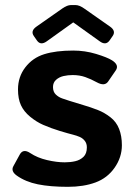

<svg xmlns="http://www.w3.org/2000/svg" viewBox="-20 -720 531 750"><path d="M112.3 -579.1Q98.1 -599.1 122.6 -616.2L223.6 -687Q242.7 -700.2 256.8 -700.2H275.4Q289.6 -700.2 308.6 -687L409.7 -616.2Q434.1 -599.1 419.9 -579.1L407.7 -561.5Q393.1 -541.5 369.6 -558.6L266.6 -632.3H265.6L162.6 -558.6Q138.7 -541.5 124.5 -561.5ZM45.4 -34.2Q21.5 -51.3 32.2 -70.8L57.1 -116.2Q70.3 -140.6 98.1 -122.1Q126 -103.5 163.8 -94.7Q201.7 -85.9 232.9 -85.9Q254.9 -85.9 273.9 -90.3Q293 -94.7 306.2 -107.4Q319.3 -120.1 319.3 -144.5Q319.3 -159.2 311.5 -169.4Q303.7 -179.7 291.5 -185.1Q279.3 -190.4 265.6 -193.8Q247.6 -198.2 213.6 -208.5Q179.7 -218.8 148.4 -232.4Q122.6 -243.7 97.9 -263.9Q73.2 -284.2 61.8 -309.1Q50.3 -334 50.3 -370.6Q50.3 -419.9 78.9 -457Q107.4 -494.1 152.8 -508.3Q198.2 -522.5 266.1 -522.5Q312 -522.5 355.5 -509.3Q398.9 -496.1 417.5 -484.4Q446.8 -465.8 432.1 -444.8L402.3 -401.4Q388.7 -381.8 358.4 -398.4Q335.4 -411.1 313.2 -418.9Q291 -426.8 263.7 -426.8Q245.1 -426.8 228 -422.9Q210.9 -418.9 199 -408.2Q187 -397.5 187 -379.9Q187 -361.3 198 -350.8Q209 -340.3 223.4 -335.4Q237.8 -330.6 251 -326.2Q278.3 -317.4 306.2 -309.3Q334 -301.3 362.8 -290Q387.7 -280.3 411.1 -262.2Q434.6 -244.1 445.3 -216.3Q456.1 -188.5 456.1 -152.8Q456.1 -105.5 427.7 -64.9Q399.4 -24.4 353 -7.3Q306.6 9.8 245.1 9.8Q176.3 9.8 127.9 0Q79.6 -9.8 45.4 -34.2Z"/></svg>

Font: Istok Web
Style: Bold
Weight: 700
Designer: Andrey V. Panov
Foundry: Andrey V. Panov
Version: Version 1.0.2g